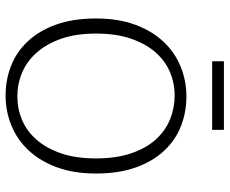

<svg xmlns="http://www.w3.org/2000/svg" viewBox="-87 -725 820 686"><g transform="rotate(90 323.0 -382.0)"><path d="M325 -638Q382 -638 432 -618Q482 -598 519.5 -557.5Q557 -517 578.5 -456.5Q600 -396 600 -315Q600 -236 578 -176Q556 -116 518 -75Q480 -34 429 -13Q378 8 321 8Q264 8 214 -12Q164 -32 126.5 -72.5Q89 -113 67.5 -173.5Q46 -234 46 -315Q46 -394 68 -454Q90 -514 128 -555Q166 -596 217 -617Q268 -638 325 -638ZM100 -315Q100 -243 118.5 -190.5Q137 -138 168 -103Q199 -68 239.5 -51Q280 -34 325 -34Q369 -34 409 -51Q449 -68 479.5 -103Q510 -138 528 -190.5Q546 -243 546 -315Q546 -388 527.5 -441.5Q509 -495 478 -529Q447 -563 406.5 -579.5Q366 -596 321 -596Q277 -596 237 -579Q197 -562 166.5 -527Q136 -492 118 -439.5Q100 -387 100 -315ZM444 -772V-730H199V-772Z"/></g></svg>

Font: Mukta Mahee ExtraLight
Style: Regular
Weight: 275
Designer: Shuchita Grover, Noopur Datye, Girish Dalvi, Yashodeep Gholap
Foundry: Ek Type
Version: Version 2.538;PS 1.000;hotconv 16.6.51;makeotf.lib2.5.65220;